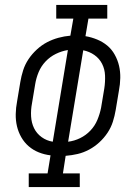

<svg xmlns="http://www.w3.org/2000/svg" viewBox="-20 -755 540 775"><path d="M96 0V-55H172L184 -128Q159 -131 136.5 -140Q114 -149 96 -164.5Q78 -180 66 -201Q54 -222 48.5 -245.5Q43 -269 43.5 -294.5Q44 -320 49 -346L62 -424Q66 -448 73.5 -471.5Q81 -495 95 -516Q109 -537 128.5 -555Q148 -573 170 -584.5Q192 -596 216 -602.5Q240 -609 264 -611L276 -680H207V-735H413V-680H337L325 -609Q349 -605 372 -595.5Q395 -586 413 -571Q431 -556 443 -534.5Q455 -513 460.5 -489.5Q466 -466 465.5 -440.5Q465 -415 460 -389L447 -311Q443 -287 435.5 -263.5Q428 -240 414 -219Q400 -198 381 -180.5Q362 -163 339.5 -151Q317 -139 293.5 -133.5Q270 -128 245 -126L234 -55H302V0ZM193 -183 254 -553Q229 -549 205.5 -537.5Q182 -526 164 -507Q146 -488 136 -464Q126 -440 122 -415L109 -337Q104 -311 105.5 -285Q107 -259 117.5 -237.5Q128 -216 148 -201.5Q168 -187 193 -183ZM255 -183Q280 -186 303.5 -197.5Q327 -209 345 -228Q363 -247 373 -271Q383 -295 388 -320L401 -398Q405 -424 404 -450Q403 -476 392 -497.5Q381 -519 361 -533Q341 -547 316 -552Z"/></svg>

Font: Iosevka Slab Light
Style: Italic
Weight: 300
Italic angle: -9°
Monospace: yes
Designer: Belleve Invis
Foundry: Belleve Invis
Version: Version 11.1.1; ttfautohint (v1.8.3)